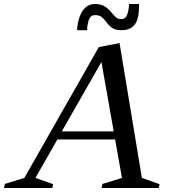

<svg xmlns="http://www.w3.org/2000/svg" viewBox="-52 -934 857 954"><path d="M-32 0 -28 -20 69 -50 439 -700 542 -720 653 -50 741 -19 737 0H453L457 -20L554 -50L520 -241H233L124 -50L212 -19L208 0ZM255 -281H513L452 -626ZM331 -784Q331 -798 335 -819.5Q339 -841 348.5 -862.5Q358 -884 375.5 -899Q393 -914 420 -914Q450 -914 468 -902.5Q486 -891 498 -876.5Q510 -862 521.5 -850.5Q533 -839 550 -839Q573 -839 581 -864Q589 -889 589 -914H639Q639 -901 638 -879.5Q637 -858 630 -836Q623 -814 604.5 -799Q586 -784 551 -784Q521 -784 505 -795.5Q489 -807 478.5 -821.5Q468 -836 455.5 -847.5Q443 -859 420 -859Q398 -859 389.5 -835Q381 -811 381 -784Z"/></svg>

Font: Wittgenstein-Italic Regular
Style: Italic
Weight: 400
Italic angle: -11°
Designer: Jörg Drees
Foundry: Jörg Drees
Version: Version 1.000; ttfautohint (v1.8.4.7-5d5b)